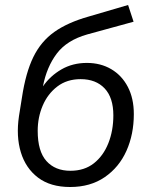

<svg xmlns="http://www.w3.org/2000/svg" viewBox="-20 -740 606 769"><path d="M261 9Q182 9 132.5 -28.5Q83 -66 63.5 -130Q44 -194 56 -275L68 -350Q83 -449 113.5 -511.5Q144 -574 197.5 -612Q251 -650 336 -674L493 -720L515 -653L329 -602Q248 -579 207.5 -525.5Q167 -472 152 -394Q181 -436 226 -462Q271 -488 328 -488Q383 -488 425.5 -463Q468 -438 492 -392Q516 -346 516 -283Q516 -202 486.5 -136Q457 -70 399.5 -30.5Q342 9 261 9ZM262 -56Q318 -56 356 -86Q394 -116 414 -166.5Q434 -217 434 -278Q434 -349 399 -386Q364 -423 303 -423Q248 -423 209.5 -393.5Q171 -364 151 -317Q131 -270 131 -216Q131 -134 166 -95Q201 -56 262 -56Z"/></svg>

Font: Nunito Sans
Style: Italic
Weight: 400
Italic angle: -9°
Designer: Vernon Adams
Foundry: Vernon Adams
Version: Version 3.006; ttfautohint (v1.8.3)